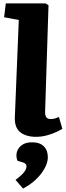

<svg xmlns="http://www.w3.org/2000/svg" viewBox="-20 -787 385 1124"><path d="M90 -670 4 -686 14 -767H247L264 -756L244 -132Q243 -115 250 -102.5Q257 -90 278 -90Q290 -90 302 -93.5Q314 -97 325 -102L345 -33Q335 -26 310.5 -14.5Q286 -3 254.5 5.5Q223 14 191 14Q132 14 98 -13.5Q64 -41 67 -103ZM115 317 71 266Q106 240 120.5 221.5Q135 203 135 186Q135 171 115 164L82 154Q72 127 79 102.5Q86 78 108.5 62Q131 46 167 46Q213 46 236.5 69.5Q260 93 260 133Q260 178 221 229.5Q182 281 115 317Z"/></svg>

Font: Literata 12pt ExtraBold
Style: Italic
Weight: 800
Italic angle: -2°
Designer: Latin by Veronika Burian and Jose Scaglione. Greek by Irene Vlachou. Cyrillic by Vera Evstafieva
Foundry: TypeTogether
Version: Version 3.002